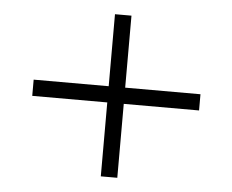

<svg xmlns="http://www.w3.org/2000/svg" viewBox="-46 -707 842 696"><g transform="rotate(5 375.0 -359.0)"><path d="M679 -333V-392H405V-654H345V-392H72V-333H345V-64H405V-333Z"/></g></svg>

Font: UoqMunThenKhung
Style: Regular
Weight: 400
Designer: Font-Kai, 金井和夫, 宇文滿月
Foundry: Kazuo Kanai, Moonlit Owen
Version: Version 1.197